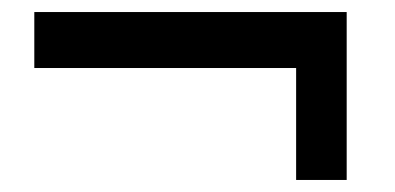

<svg xmlns="http://www.w3.org/2000/svg" viewBox="-20 -473 657 319"><path d="M556 -174H472V-360H37V-453H556Z"/></svg>

Font: Chivo
Style: Regular
Weight: 400
Designer: Hector Gatti
Foundry: Omnibus-Type
Version: Version 1.006; ttfautohint (v1.4.1)